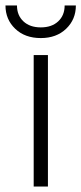

<svg xmlns="http://www.w3.org/2000/svg" viewBox="-48 -681 297 701"><path d="M-28 -661H14Q14 -625 37.5 -603Q61 -581 101 -581Q141 -581 164.5 -603Q188 -625 188 -661H229Q229 -610 193.5 -576Q158 -542 101 -542Q43 -542 7.5 -576Q-28 -610 -28 -661ZM75 -480H127V0H75Z"/></svg>

Font: Prompt ExtraLight
Style: Regular
Weight: 275
Designer: Katatrad Team
Foundry: CadsonDemak
Version: Version 1.000